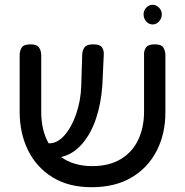

<svg xmlns="http://www.w3.org/2000/svg" viewBox="-20 -767 772 801"><path d="M362 14Q266 14 199 -27.5Q132 -69 97 -140Q62 -211 62 -301V-537Q62 -555 70.5 -568.5Q79 -582 107 -582Q134 -582 143 -568.5Q152 -555 152 -536V-301Q152 -223 183 -169H185Q220 -169 249.5 -203Q279 -237 298 -292Q317 -347 319 -410L323 -541Q324 -558 333 -570Q342 -582 369 -582Q397 -582 405.5 -569.5Q414 -557 413 -539L407 -412Q402 -336 380.5 -272Q359 -208 321.5 -165.5Q284 -123 235 -112Q287 -74 365 -74Q435 -74 483.5 -103Q532 -132 556.5 -183.5Q581 -235 581 -302V-543Q581 -558 590 -570Q599 -582 626 -582Q653 -582 661.5 -568.5Q670 -555 670 -536V-299Q670 -209 634 -138.5Q598 -68 529.5 -27Q461 14 362 14ZM617 -665Q601 -665 590 -677.5Q579 -690 579 -707Q579 -723 590 -735Q601 -747 617 -747Q632 -747 643.5 -735Q655 -723 655 -707Q655 -690 643.5 -677.5Q632 -665 617 -665Z"/></svg>

Font: Fredoka
Style: Regular
Weight: 400
Designer: Ben Nathan
Foundry: Milena B. Brandão, Ben Nathan
Version: Version 2.001